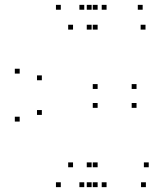

<svg xmlns="http://www.w3.org/2000/svg" viewBox="-20 -760 660 790"><path d="M418.5 10V-10H398.5V10ZM418.5 -720V-740H398.5V-720ZM326.7 -720V-740H306.7V-720ZM326.7 10V-10H306.7V10ZM580.3 10V-10H560.3V10ZM592 -71.8V-91.8H572V-71.8ZM381.7 -71.8V-91.8H361.7V-71.8ZM381.7 10V-10H361.7V10ZM541.8 -316.2V-336.2H521.8V-316.2ZM541.8 -394V-414H521.8V-394ZM381.7 -394V-414H361.7V-394ZM381.7 -316.2V-336.2H361.7V-316.2ZM578.7 -638.2V-658.2H558.7V-638.2ZM567 -720V-740H547V-720ZM381.7 -720V-740H361.7V-720ZM381.7 -638.2V-658.2H361.7V-638.2ZM357 -71.8V-91.8H337V-71.8ZM280.5 -71.8V-91.8H260.5V-71.8ZM152.2 -287.2V-307.2H132.2V-287.2ZM152.2 -429.8V-449.8H132.2V-429.8ZM280.5 -638.2V-658.2H260.5V-638.2ZM357 -638.2V-658.2H337V-638.2ZM357 -720V-740H337V-720ZM230.2 -720V-740H210.2V-720ZM61 -457.2V-477.2H41V-457.2ZM61 -259.8V-279.8H41V-259.8ZM230.2 10V-10H210.2V10ZM357 10V-10H337V10Z"/></svg>

Font: Monaspace Krypton Dots Var
Style: Regular
Weight: 400
Designer: Riley Cran and the Lettermatic Team
Version: Version 1.100 (Monaspace Krypton Dots)